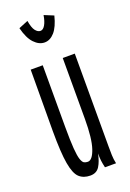

<svg xmlns="http://www.w3.org/2000/svg" viewBox="-129 -689 509 749"><g transform="rotate(-20 125.0 -314.5)"><path d="M112 11Q84 11 66.5 -5Q49 -21 41 -67Q33 -113 33 -202L34 -457H84V-202Q84 -144 86.5 -111.5Q89 -79 94 -64.5Q99 -50 105.5 -46.5Q112 -43 121 -43Q140 -43 153.5 -83Q167 -123 167 -205V-457H217V-71Q217 -53 217.5 -35.5Q218 -18 222 0H176Q172 -17 170.5 -30Q169 -43 169 -60Q163 -29 150.5 -9Q138 11 112 11ZM154 -640 193 -624Q182 -580 163.5 -559Q145 -538 122 -538Q99 -538 79 -559Q59 -580 48 -624L87 -640Q92 -610 101.5 -598Q111 -586 122 -586Q133 -586 141.5 -600.5Q150 -615 154 -640Z"/></g></svg>

Font: Inconsolata UltraCondensed
Style: Regular
Weight: 400
Width: 1
Monospace: yes
Designer: Raph Levien, Cyreal, Brenton Simpson
Foundry: Raph Levien, Cyreal, Google
Version: Version 3.000; ttfautohint (v1.8.2.53-6de2)